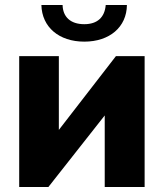

<svg xmlns="http://www.w3.org/2000/svg" viewBox="-20 -750 657 770"><path d="M404 -730C400 -681 371 -653 318 -653C262 -653 232 -683 231 -730H146C148 -641 217 -583 318 -583C419 -583 488 -641 489 -730ZM216 -525H57V0H174L400 -287V0H560V-525H445L216 -229Z"/></svg>

Font: Raleway
Style: ExtraBold
Weight: 800
Designer: Matt McInerney, Pablo Impallari, Rodrigo Fuenzalida
Foundry: Matt McInerney, Pablo Impallari, Rodrigo Fuenzalida
Version: Version 3.000